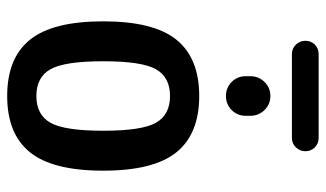

<svg xmlns="http://www.w3.org/2000/svg" viewBox="-208 -698 916 540"><g transform="rotate(90 250.0 -428.0)"><path d="M325.2 -408.7Q302.7 -448.2 250 -448.2Q197.3 -448.2 174.8 -408.7Q152.3 -369.1 152.3 -260.3Q152.3 -151.4 174.8 -111.8Q197.3 -72.3 250 -72.3Q302.7 -72.3 325.2 -111.8Q347.7 -151.4 347.7 -260.3Q347.7 -369.1 325.2 -408.7ZM408.2 -54.2Q356.4 9.8 250 9.8Q143.6 9.8 91.8 -54.2Q40 -118.2 40 -260.3Q40 -402.3 91.8 -466.3Q143.6 -530.3 250 -530.3Q356.4 -530.3 408.2 -466.3Q460 -402.3 460 -260.3Q460 -118.2 408.2 -54.2ZM368.2 -791H131.8Q116.2 -791 105.5 -802.2Q94.7 -813.5 94.7 -829.1Q94.7 -844.7 105.5 -855.5Q116.2 -866.2 131.8 -866.2H368.2Q383.8 -866.2 394.5 -855.5Q405.3 -844.7 405.3 -829.1Q405.3 -813.5 394.5 -802.2Q383.8 -791 368.2 -791ZM194.3 -673.8Q194.3 -697.3 210.4 -713.9Q226.6 -730.5 250 -730.5Q273.4 -730.5 289.6 -713.9Q305.7 -697.3 305.7 -673.8V-661.1Q305.7 -637.7 289.6 -621.6Q273.4 -605.5 250 -605.5Q226.6 -605.5 210.4 -621.6Q194.3 -637.7 194.3 -661.1Z"/></g></svg>

Font: Rounded-X Mgen+ 1mn medium
Style: Regular
Weight: 500
Designer: [Source Han Sans]
Ryoko NISHIZUKA  (kana & ideographs); Paul D. Hunt (Latin, Greek & Cyrillic); Wenlong ZHANG  (bopomofo
Version: Version 1.059.20150602